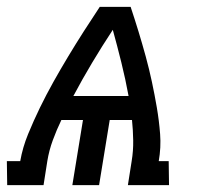

<svg xmlns="http://www.w3.org/2000/svg" viewBox="-56 -540 576 560"><path d="M-35 0 -36 -70H3Q10 -110 26 -149Q42 -188 60.5 -226Q79 -264 100 -301.5Q121 -339 143 -375.5Q165 -412 188 -448Q211 -484 235 -520H325Q337 -484 348 -448Q359 -412 369 -375.5Q379 -339 387 -301.5Q395 -264 401.5 -226Q408 -188 411 -149Q414 -110 407 -70H436L437 0H317L328 -70Q333 -100 332.5 -130.5Q332 -161 329 -190H264L233 0H155L186 -190H123Q109 -161 98 -131Q87 -101 82 -70L71 0ZM158 -260H319Q310 -309 298 -357.5Q286 -406 273 -453Q242 -406 213 -357.5Q184 -309 158 -260Z"/></svg>

Font: Iosevka Curly Slab
Style: Italic
Weight: 400
Italic angle: -9°
Monospace: yes
Designer: Belleve Invis
Foundry: Belleve Invis
Version: Version 22.1.2; ttfautohint (v1.8.4)